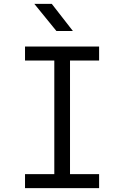

<svg xmlns="http://www.w3.org/2000/svg" viewBox="-20 -970 640 990"><path d="M271 -810H356L247 -950H157ZM109 0H491V-72H341V-658H491V-730H109V-658H260V-72H109Z"/></svg>

Font: JetBrains Mono Light
Style: Regular
Weight: 336
Monospace: yes
Designer: Philipp Nurullin, Konstantin Bulenkov
Foundry: JetBrains
Version: Version 2.305